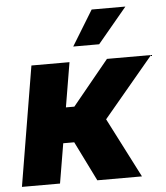

<svg xmlns="http://www.w3.org/2000/svg" viewBox="-54 -823 755 872"><g transform="rotate(-5 323.5 -387.5)"><path d="M10.7 0 101.6 -545.5H275.2L241.1 -342.3H279.5L446 -545.5H647L418.3 -272.4L557.9 0H354.4L264.9 -181.1H214.8L184.3 0ZM298.3 -614.7 396.3 -774.9H550.1L416.5 -614.7Z"/></g></svg>

Font: Inter UI Extra Bold
Style: Italic
Weight: 800
Italic angle: 9.39999°
Designer: Rasmus Andersson
Foundry: rsms
Version: 3.2;8d6f07862